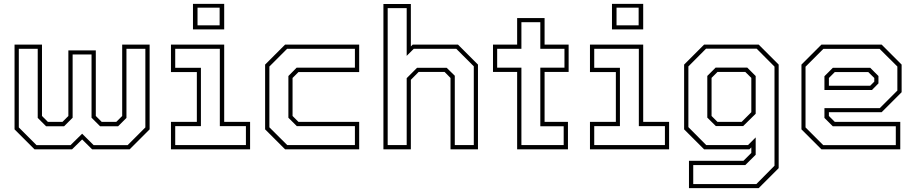

<svg xmlns="http://www.w3.org/2000/svg" viewBox="-20 -770 4724 990"><path d="M55 -540H196.5V-172L227 -141.5H302L332.5 -172V-510H474V-172L504.5 -141.5H579.5L610 -172V-540H751.5V-103L648.5 0H455L403.5 -51L351.5 0H158L55 -103ZM77 -518.5V-113L168.5 -21.5H343.5L403.5 -80.5L463 -21.5H638L729.5 -113V-518.5H632V-162L589 -119H496L452 -163V-489H354.5V-163L310.5 -119H217.5L174.5 -162V-518.5Z M975 -618.5V-750H1136V-618.5ZM998.5 -639.5H1112.5V-730.5H998.5ZM861.5 0V-141.5H995V-398.5H861.5V-540H1136V-141.5H1269.5V0ZM883.5 -22H1248V-119.5H1113.5V-518.5H883.5V-420.5H1016V-119.5H883.5Z M1450 0 1347 -103V-437L1450 -540H1832V-398.5H1519L1488.5 -368V-172L1519 -141.5H1832V0ZM1461 -22H1810V-119.5H1510.5L1467 -163V-378L1509.5 -421H1810V-518.5H1460.5L1369 -427V-113.5Z M1957 0V-749.5H2098.5V-530.5L2108 -540H2341.5L2444.5 -437V0H2303V-368L2272.5 -399H2138.5L2098.5 -358.5V0ZM1979 -22H2077V-367L2130.5 -420.5H2283L2325 -379.5V-22H2423V-428L2332.5 -518.5H2113.5L2077 -482V-728H1979Z M2646.5 0V-399H2522V-540H2646.5V-677H2788V-540H2912V-399H2788V-141.5H2908.5V0ZM2668.5 -22H2886.5V-119H2766V-421H2890.5V-518.5H2766V-655.5H2668.5V-518.5H2543.5V-421H2668.5Z M3135.5 -618.5V-750H3296.5V-618.5ZM3159 -639.5H3273V-730.5H3159ZM3022 0V-141.5H3155.5V-398.5H3022V-540H3296.5V-141.5H3430V0ZM3044 -22H3408.5V-119.5H3274V-518.5H3044V-420.5H3176.5V-119.5H3044Z M3532.5 200V59H3813.5L3854 18.5V-10L3844 0H3610.5L3507.5 -103V-437L3610.5 -540H3892L3995 -437V97L3892 200ZM3554.5 179H3880L3973.5 84.5V-426.5L3881.5 -519H3620.5L3529.5 -427.5V-114.5L3621.5 -22H3837L3876.5 -61.5V28L3823 81H3554.5ZM3671 -120 3627 -163.5V-378.5L3670 -421.5H3833L3876.5 -378V-183.5L3812 -120ZM3679.5 -141.5H3804L3854 -191.5V-368.5L3823 -399H3679.5L3649 -368.5V-172Z M4526 -540 4629 -437V-294.5L4526 -191.5H4254V-172L4284.5 -141.5H4622V0H4215.5L4112.5 -103V-437L4215.5 -540ZM4467 -420.5 4509.5 -378V-340L4476 -306H4231V-377L4274.5 -420.5ZM4515.5 -518H4225.5L4133.5 -426V-113L4225 -21.5H4599V-119H4274L4231 -162V-212.5H4516.5L4607 -303V-427ZM4457 -398.5H4284.5L4254 -368V-328H4467L4488 -349V-368Z"/></svg>

Font: Tourney ExtraLight
Style: Regular
Weight: 250
Designer: Tyler Finck
Foundry: Etcetera Type Co
Version: Version 1.015